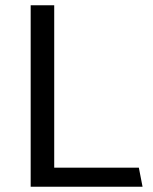

<svg xmlns="http://www.w3.org/2000/svg" viewBox="-20 -706 577 726"><path d="M96 0V-686H185V-72H505L519 0Z"/></svg>

Font: Chivo Medium Light
Style: Regular
Weight: 300
Version: Version 2.002